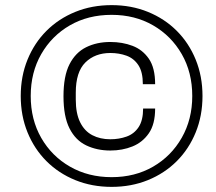

<svg xmlns="http://www.w3.org/2000/svg" viewBox="-20 -718 843 750"><path d="M416 12Q339 12 274 -14.5Q209 -41 161.5 -88.5Q114 -136 87.5 -201Q61 -266 61 -343Q61 -420 87.5 -485Q114 -550 161.5 -597.5Q209 -645 274 -671.5Q339 -698 416 -698Q493 -698 558 -671.5Q623 -645 670.5 -597.5Q718 -550 744.5 -485Q771 -420 771 -343Q771 -266 744.5 -201Q718 -136 670.5 -88.5Q623 -41 558 -14.5Q493 12 416 12ZM411 -130Q359 -130 317 -150Q275 -170 251.5 -216.5Q228 -263 228 -342Q228 -421 251.5 -467Q275 -513 316.5 -533.5Q358 -554 411 -554Q458 -554 497.5 -539Q537 -524 561.5 -488.5Q586 -453 586 -389H538Q538 -437 520.5 -463.5Q503 -490 474 -500.5Q445 -511 411 -511Q351 -511 313.5 -474Q276 -437 276 -356V-329Q276 -275 293 -240.5Q310 -206 340.5 -190Q371 -174 411 -174Q445 -174 474.5 -184.5Q504 -195 521.5 -221.5Q539 -248 539 -294H586Q586 -233 561.5 -197.5Q537 -162 497.5 -146Q458 -130 411 -130ZM416 -26Q507 -26 578 -67Q649 -108 690 -180Q731 -252 731 -343Q731 -435 690 -506.5Q649 -578 578 -619Q507 -660 416 -660Q324 -660 253 -619Q182 -578 141 -506.5Q100 -435 100 -343Q100 -251 141 -179.5Q182 -108 253.5 -67Q325 -26 416 -26Z"/></svg>

Font: Archivo SemiExpanded ExtraLight
Style: Italic
Weight: 250
Width: 6
Italic angle: -10°
Designer: Hector Gatti
Foundry: Omnibus-Type
Version: Version 2.001